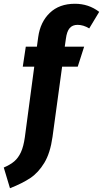

<svg xmlns="http://www.w3.org/2000/svg" viewBox="-95 -779 547 1020"><path d="M255 -573 249 -531H352L318 -425H235L184 -52Q172 34 140.5 86Q109 138 66.5 166.5Q24 195 -42 221L-75 111Q-40 96 -19 78Q2 60 16 30Q30 0 37 -50L87 -425H26L42 -531H101L108 -582Q119 -662 169.5 -710.5Q220 -759 303 -759Q376 -759 432 -716L379 -628Q348 -647 317 -647Q290 -647 275 -629.5Q260 -612 255 -573Z"/></svg>

Font: Fira Sans Extra Condensed
Style: Bold Italic
Weight: 700
Width: 3
Italic angle: -8°
Designer: Carrois Corporate & Edenspiekermann AG
Foundry: Carrois Corporate GbR & Edenspiekermann AG
Version: Version 4.203